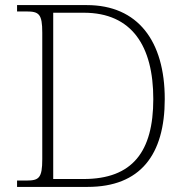

<svg xmlns="http://www.w3.org/2000/svg" viewBox="-20 -734 728 754"><path d="M47 0H324C531 0 627 -126 627 -345C627 -572 522 -714 321 -714H47V-689H84C133 -689 146 -679 146 -606V-109C146 -35 133 -25 84 -25H47ZM308 -31H189V-684H309C498 -684 582 -553 582 -345C582 -138 500 -31 308 -31Z"/></svg>

Font: Noto Serif Devanagari ExtraLight
Style: Regular
Weight: 200
Designer: Universal Thirst, Indian Type Foundry and the Monotype Design Team
Foundry: Monotype Imaging Inc.
Version: Version 2.004